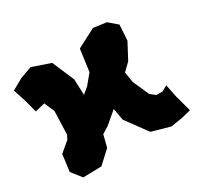

<svg xmlns="http://www.w3.org/2000/svg" viewBox="-128 -657 843 814"><g transform="rotate(-30 293.5 -250.0)"><path d="M-8.8 -451.2 11.7 -387.7 27.3 -328.1 75.2 -339.8 96.7 -290 92.8 -177.7 83 -157.2 34.2 -116.2 23.4 -34.2 61.5 14.6 151.4 12.7 211.9 -43 226.6 -101.6 259.8 -122.1 318.4 -171.9 329.1 -113.3 404.3 -10.7 493.2 14.6 548.8 5.9 595.7 -5.9 574.2 -85 561.5 -147.5 535.2 -132.8H504.9L480.5 -152.3L445.3 -231.4L437.5 -282.2L472.7 -316.4L513.7 -393.6L518.6 -469.7L477.5 -504.9L414.1 -513.7L322.3 -465.8L307.6 -358.4L268.6 -311.5L239.3 -287.1L236.3 -364.3L190.4 -471.7L101.6 -502L44.9 -481.4Z"/></g></svg>

Font: MaokenAssortedSans-Lite
Style: Lite
Weight: 400
Version: Version 1.400